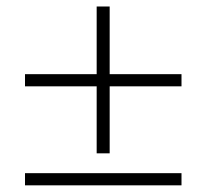

<svg xmlns="http://www.w3.org/2000/svg" viewBox="-20 -596 620 576"><path d="M309 -576.5V-373.5H524.5V-337H309V-136H270V-337H55V-373.5H270V-576.5ZM55 -76.5H524.5V-40H55Z"/></svg>

Font: Lato Light
Style: Regular
Weight: 300
Designer: Lukasz Dziedzic
Foundry: tyPoland Lukasz Dziedzic
Version: Version 2.007; 2014-02-27